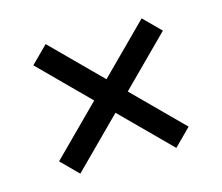

<svg xmlns="http://www.w3.org/2000/svg" viewBox="-67 -593 651 564"><g transform="rotate(-15 259.0 -311.0)"><path d="M113 -114 62 -165 208 -311 62 -457 113 -508 259 -362 405 -508 456 -457 310 -311 456 -165 405 -114 259 -260Z"/></g></svg>

Font: Imprima
Style: Regular
Weight: 400
Designer: Eduardo Tunni
Foundry: Eduardo Tunni
Version: Version 1.002; ttfautohint (v1.8.4.7-5d5b);gftools[0.9.23]